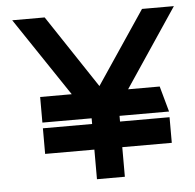

<svg xmlns="http://www.w3.org/2000/svg" viewBox="-46 -626 681 672"><g transform="rotate(-5 294.5 -290.0)"><path d="M404 -304 589 -580H477L305 -324L135 -580H21L206 -304H95V-214H268V-194H95V-104H268V0H366V-104H540V-194H366V-214H540L515 -304Z"/></g></svg>

Font: Charger
Style: ExBd
Weight: 400
Designer: Jasper
Foundry: Cannot Into Space Fonts
Version: Version 0.99